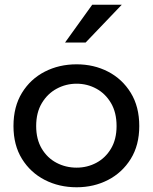

<svg xmlns="http://www.w3.org/2000/svg" viewBox="-20 -781 646 812"><path d="M304 11Q230 11 169.5 -20Q109 -51 73 -109Q37 -167 37 -248Q37 -330 73 -388.5Q109 -447 169.5 -478Q230 -509 304 -509Q377 -509 437 -478Q497 -447 533 -388.5Q569 -330 569 -248Q569 -167 533 -109Q497 -51 437 -20Q377 11 304 11ZM304 -72Q349 -72 387.5 -92.5Q426 -113 449.5 -152.5Q473 -192 473 -248Q473 -305 449.5 -345Q426 -385 387.5 -406Q349 -427 304 -427Q259 -427 220 -406Q181 -385 157 -345Q133 -305 133 -248Q133 -192 156.5 -152.5Q180 -113 219 -92.5Q258 -72 304 -72ZM255 -601 370 -761H495L342 -601Z"/></svg>

Font: Syne Medium
Style: Regular
Weight: 500
Designer: Lucas Descroix
Foundry: Bonjour Monde
Version: Version 2.200; ttfautohint (v1.8.4)